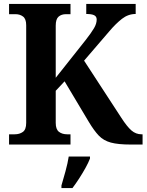

<svg xmlns="http://www.w3.org/2000/svg" viewBox="-20 -734 744 975"><path d="M26 0V-52H55Q79 -52 96 -64Q113 -76 113 -110V-606Q113 -638 97 -650Q81 -662 59 -662H26V-714H338V-662H315Q292 -662 277.5 -649.5Q263 -637 263 -604V-339L416 -532Q444 -568 457.5 -591Q471 -614 471 -635Q471 -650 458.5 -656.5Q446 -663 418 -663V-714H669V-663Q631 -663 599.5 -638.5Q568 -614 535 -575L407 -426L596 -136Q625 -91 647.5 -71.5Q670 -52 699 -52H704V0H644Q580 0 543 -10Q506 -20 482 -45Q458 -70 431 -115L308 -321L263 -273V-110Q263 -77 279.5 -64.5Q296 -52 321 -52H338V0ZM292 208Q301 178 312.5 136Q324 94 329 61H437V71Q429 92 414 119Q399 146 381.5 173Q364 200 348 221H292Z"/></svg>

Font: Noto Serif Sinhala SemiCondensed
Style: Bold
Weight: 700
Width: 4
Designer: Jelle Bosma - Monotype Design Team
Foundry: Monotype Imaging Inc.
Version: Version 2.007; ttfautohint (v1.8.4.7-5d5b)